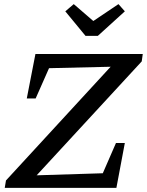

<svg xmlns="http://www.w3.org/2000/svg" viewBox="-20 -912 713 932"><path d="M668 -614 158 -61 479 -71 543 -218H586L545 0H3L9 -36L517 -588L218 -581L153 -434H110L152 -650H673ZM395 -738 297 -857 338 -892 433 -810 555 -892 586 -857 455 -738Z"/></svg>

Font: Piazzolla SC Medium
Style: Italic
Weight: 500
Italic angle: -11.3°
Designer: Juan Pablo del Peral
Foundry: Huerta Tipografica
Version: Version 1.330